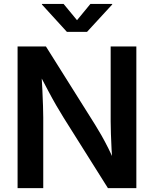

<svg xmlns="http://www.w3.org/2000/svg" viewBox="-20 -966 790 986"><path d="M70.3 0V-727.5H215.8L468.3 -325.7Q482.9 -302.7 500.2 -272.2Q517.6 -241.7 536.4 -204.3Q555.2 -167 573.2 -123.5L558.6 -116.2Q555.2 -155.3 553 -197.8Q550.8 -240.2 549.6 -278.8Q548.3 -317.4 548.3 -342.8V-727.5H680.2V0H534.2L306.6 -361.8Q287.1 -393.1 267.8 -426.5Q248.5 -460 226.1 -502.4Q203.6 -544.9 173.3 -602.5L191.9 -606.4Q195.3 -553.2 197.5 -505.9Q199.7 -458.5 200.9 -421.6Q202.1 -384.8 202.1 -362.3V0ZM306.6 -945.8 375.5 -862.3 444.3 -945.8H556.2V-942.9L426.8 -802.2H323.7L195.3 -942.9V-945.8Z"/></svg>

Font: Inter 18pt SemiBold
Style: Regular
Weight: 600
Designer: Rasmus Andersson
Foundry: rsms
Version: Version 4.001;git-66647c0bb